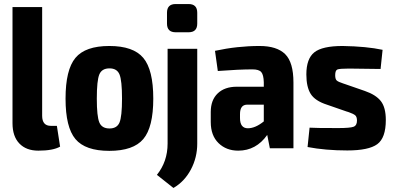

<svg xmlns="http://www.w3.org/2000/svg" viewBox="-20 -735 1954 952"><path d="M189 -700V-161Q189 -111 232 -111H262L278 -8Q243 12 170 12Q110 12 76 -23.5Q42 -59 42 -124V-700Z M740 -246Q740 -104 690.5 -45.5Q641 13 522 13Q403 13 354 -45.5Q305 -104 305 -246Q305 -389 354 -448Q403 -507 522 -507Q641 -507 690.5 -448Q740 -389 740 -246ZM523 -396Q485 -396 472.5 -366Q460 -336 460 -246Q460 -158 472.5 -128Q485 -98 523 -98Q560 -98 572.5 -127.5Q585 -157 585 -246Q585 -336 572.5 -366Q560 -396 523 -396Z M851 -715H915Q958 -715 958 -672V-618Q958 -575 915 -575H851Q808 -575 808 -618V-672Q808 -715 851 -715ZM958 -493V-23Q958 46 926.5 105.5Q895 165 840 197L758 132Q811 66 811 -23V-493Z M1267 -507Q1353 -507 1394 -466.5Q1435 -426 1435 -326V0H1318L1305 -66Q1250 12 1161 12Q1102 12 1063.5 -25.5Q1025 -63 1025 -130V-180Q1025 -239 1059.5 -272Q1094 -305 1154 -305H1288V-327Q1287 -364 1275.5 -377.5Q1264 -391 1232 -391Q1166 -391 1060 -383L1046 -483Q1157 -507 1267 -507ZM1209 -99Q1246 -99 1288 -133V-216H1204Q1170 -215 1170 -169V-150Q1170 -99 1209 -99Z M1679 -507Q1798 -505 1877 -488L1867 -393Q1761 -395 1710 -395Q1664 -395 1653 -390.5Q1642 -386 1642 -362Q1642 -343 1649.5 -336Q1657 -329 1682 -321Q1688 -319 1691 -318L1789 -284Q1844 -265 1868.5 -233.5Q1893 -202 1893 -140Q1893 -51 1850.5 -20Q1808 11 1702 11Q1594 11 1505 -6L1515 -102Q1539 -100 1656 -100Q1716 -100 1733 -106.5Q1750 -113 1750 -137Q1750 -156 1741 -163.5Q1732 -171 1706 -180Q1703 -181 1700.5 -181.5Q1698 -182 1696 -183L1601 -216Q1542 -235 1520.5 -269.5Q1499 -304 1499 -366Q1499 -444 1538.5 -475.5Q1578 -507 1679 -507Z"/></svg>

Font: exo2condensed_b
Style: Bold
Weight: 700
Width: 3
Designer: Natanael Gama
Version: Version 1.001;PS 001.001;hotconv 1.0.70;makeotf.lib2.5.58329